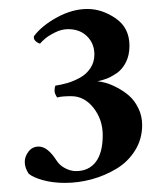

<svg xmlns="http://www.w3.org/2000/svg" viewBox="-20 -647 370 428"><path d="M174.8 -627Q207.5 -627 238 -606Q268.6 -585 268.6 -544.9Q268.6 -523.9 260.7 -508.3Q252.9 -492.7 240.5 -484.1Q228 -475.6 217.8 -471.7Q207.5 -467.8 197.3 -465.8Q204.1 -465.3 215.1 -462.4Q226.1 -459.5 240.7 -451.9Q255.4 -444.3 267.6 -433.8Q279.8 -423.3 288.3 -406Q296.9 -388.7 296.9 -368.2Q296.9 -336.9 281 -311.5Q265.1 -286.1 239.5 -270.8Q213.9 -255.4 184.3 -247.3Q154.8 -239.3 125 -239.3Q97.7 -239.3 75.7 -245.4Q53.7 -251.5 43.9 -259.8Q35.2 -272.9 35.2 -286.1Q35.2 -298.3 43.7 -309.3Q52.2 -320.3 66.4 -320.3Q85.9 -320.3 105.5 -290Q112.3 -278.8 124.8 -272.2Q137.2 -265.6 149.4 -265.6Q177.7 -265.6 193.4 -285.9Q209 -306.2 209 -345.7Q209 -380.4 188.5 -406.5Q168 -432.6 138.7 -432.6Q117.2 -432.6 107.4 -429.7Q101.6 -438.5 101.6 -444.3Q101.6 -452.1 103.5 -456.1Q116.7 -458 130.1 -461.9Q143.6 -465.8 158 -473.6Q172.4 -481.4 181.4 -494.9Q190.4 -508.3 190.4 -525.4Q190.4 -549.8 174.3 -565.9Q158.2 -582 131.8 -582Q117.2 -582 102.3 -574.5Q87.4 -566.9 80.1 -560.5Q72.8 -554.2 69.3 -549.8Q64.5 -550.8 59.3 -555.4Q54.2 -560.1 55.7 -566.4Q73.7 -590.3 107.7 -608.6Q141.6 -627 174.8 -627Z"/></svg>

Font: Amiri
Style: Bold Slanted
Weight: 700
Italic angle: 9°
Designer: Khaled Hosny
Version: Version 000.107